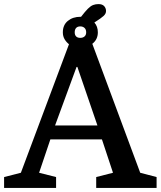

<svg xmlns="http://www.w3.org/2000/svg" viewBox="-31 -918 785 938"><path d="M276 -760Q276 -796 300.5 -816Q325 -836 362 -836Q363 -836 363.5 -836Q364 -836 365 -836Q385 -862 398.5 -875.5Q412 -889 424 -893.5Q436 -898 450 -898Q469 -898 478 -888Q487 -878 487 -864Q487 -851 475 -840Q463 -829 430 -808Q447 -789 447 -760Q447 -725 420 -704L654 -74L734 -53V0H439V-53L521 -74L467 -237H215L160 -74L243 -53V0H-11V-53L71 -74L306 -702Q293 -712 284.5 -726.5Q276 -741 276 -760ZM343 -591 238 -305H445L347 -591ZM334 -760Q334 -747 341 -740Q348 -733 361 -733Q374 -733 382 -740Q390 -747 390 -760Q390 -774 382 -781.5Q374 -789 361 -789Q348 -789 341 -781.5Q334 -774 334 -760Z"/></svg>

Font: Domine SemiBold
Style: Regular
Weight: 600
Designer: Pablo Impallari, Rodrigo Fuenzalida, Brenda Gallo
Foundry: Pablo Impallari, Rodrigo Fuenzalida, Brenda Gallo
Version: Version 2.000